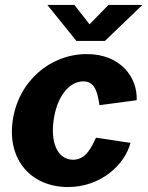

<svg xmlns="http://www.w3.org/2000/svg" viewBox="-20 -744 597 774"><path d="M417 -724 341 -646 280 -724H171L288 -579H403L554 -724ZM330 -526C182 -526 53 -416 31 -256C9 -97 108 10 254 10C387 10 483 -80 506 -168L367 -189C350 -153 327 -100 275 -100C215 -100 183 -164 196 -258C208 -350 256 -416 316 -416C367 -416 374 -362 381 -320L531 -340C535 -432 466 -526 330 -526Z"/></svg>

Font: United Sans ExtraBold
Style: Italic
Weight: 800
Italic angle: -8°
Designer: Pablo Impallari, Rodrigo Fuenzalida (Modified by Dan O. Williams)
Version: Version 1.000;PS 001.000;hotconv 1.0.88;makeotf.lib2.5.64775